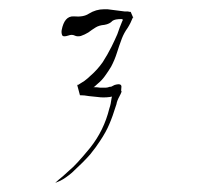

<svg xmlns="http://www.w3.org/2000/svg" viewBox="-20 -782 437 421"><path d="M129.9 -704.1Q118.2 -700.2 116.2 -705.1Q114.3 -710 115.2 -715.8Q121.1 -747.1 141.6 -746.1Q163.1 -744.1 174.8 -752Q190.4 -761.7 208 -761.7Q211.9 -761.7 215.8 -761.7Q238.3 -758.8 253.9 -756.8Q257.8 -756.8 260.7 -756.8Q263.7 -755.9 266.6 -755.9Q272.5 -742.2 272.5 -742.2Q272.5 -742.2 271.5 -743.2Q269.5 -748 271.5 -744.1Q266.6 -731.4 259.8 -720.7Q252 -710 247.1 -697.3Q241.2 -681.6 236.3 -666Q231.4 -650.4 223.6 -635.7Q217.8 -626 210 -615.2Q203.1 -605.5 193.4 -597.7Q186.5 -590.8 184.6 -590.8Q182.6 -590.8 186.5 -590.8Q193.4 -590.8 199.2 -589.8Q206.1 -589.8 211.9 -589.8Q214.8 -589.8 217.8 -590.8Q219.7 -591.8 222.7 -591.8Q224.6 -591.8 227.5 -593.8Q229.5 -594.7 231.4 -595.7Q248 -600.6 246.1 -589.8Q245.1 -579.1 246.1 -583Q246.1 -583 246.1 -583Q246.1 -583 246.1 -583Q248 -582 242.2 -571.3Q236.3 -560.5 235.4 -553.7Q226.6 -525.4 219.7 -509.8Q212.9 -493.2 199.2 -472.7Q190.4 -459 177.7 -443.4Q164.1 -427.7 137.7 -403.3Q124 -391.6 112.3 -385.7Q100.6 -380.9 101.6 -380.9Q100.6 -380.9 108.4 -387.7Q116.2 -393.6 131.8 -408.2Q146.5 -419.9 177.7 -458Q208 -496.1 219.7 -543.9Q221.7 -549.8 222.7 -554.7Q223.6 -560.5 224.6 -566.4Q225.6 -571.3 225.6 -570.3Q225.6 -570.3 220.7 -569.3Q213.9 -568.4 207 -568.4Q200.2 -568.4 194.3 -569.3Q184.6 -570.3 174.8 -571.3Q165 -573.2 155.3 -573.2Q146.5 -605.5 149.4 -596.7Q151.4 -587.9 149.4 -594.7Q157.2 -599.6 165 -604.5Q172.9 -610.4 178.7 -616.2Q193.4 -628.9 205.1 -645.5Q215.8 -662.1 224.6 -679.7Q231.4 -693.4 237.3 -707Q242.2 -721.7 248 -735.4Q248 -735.4 249 -737.3Q250 -740.2 246.1 -740.2Q240.2 -740.2 234.4 -739.3Q229.5 -738.3 226.6 -736.3Q220.7 -729.5 209 -727.5Q197.3 -726.6 189.5 -721.7Q181.6 -716.8 173.8 -710.9Q166 -706.1 157.2 -703.1Q149.4 -701.2 143.6 -704.1Q137.7 -707 129.9 -704.1Q129.9 -704.1 133.8 -718.8Q138.7 -733.4 141.6 -742.2Q141.6 -742.2 129.9 -704.1Z"/></svg>

Font: Margalida Font
Style: Regular
Weight: 400
Designer: Mateu Riera. mateurierasureda@hotmail.com
Version: Version 1.0